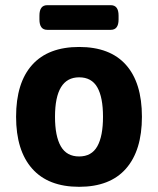

<svg xmlns="http://www.w3.org/2000/svg" viewBox="-20 -712 609 740"><path d="M162 -597Q132 -597 132 -637V-652Q132 -692 162 -692H407Q437 -692 437 -652V-637Q437 -597 407 -597ZM285 8Q166 8 104 -62Q42 -132 42 -262Q42 -393 104 -462Q166 -531 285 -531Q404 -531 465.5 -462Q527 -393 527 -262Q527 -132 465.5 -62Q404 8 285 8ZM285 -109Q333 -109 355 -148Q377 -187 377 -262Q377 -337 355 -375.5Q333 -414 285 -414Q192 -414 192 -262Q192 -187 214.5 -148Q237 -109 285 -109Z"/></svg>

Font: Asap
Style: Bold
Weight: 700
Designer: Pablo Cosgaya
Foundry: Omnibus-Type
Version: Version 3.001; ttfautohint (v1.8.3)